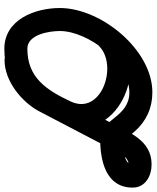

<svg xmlns="http://www.w3.org/2000/svg" viewBox="32 -696 690 843"><g transform="rotate(-90 376.5 -274.0)"><path d="M534 -598.5C442.5 -598.5 349.8 -522.7 309.4 -445.9C309.4 -445.9 309.4 -445.8 309.4 -445.8C309.4 -445.8 309.4 -445.7 309.4 -445.7C262.9 -356.8 216.5 -267.9 170.1 -179C170.1 -179 170.1 -179 170.2 -179C170.2 -179.1 170.2 -179.1 170.2 -179.1C150.5 -141.5 123.3 -53.9 76.6 -53.9C58 -53.9 66.1 -59.8 72.9 -47.3C74.7 -43.8 75.8 -32 75.8 -35.9C75.8 -79.8 161.2 -77.7 189.5 -77.7C193.1 -77.7 183.6 -78.2 180.2 -79.5C172.8 -82.4 192.7 -62.8 195.6 -59C204.2 -47.7 212.9 -36.4 222.4 -25.9C267.5 24.3 325.1 50.5 393 50.5C580.1 50.5 763.3 -174.8 763.3 -355.7C763.3 -464 712.9 -599.4 584.5 -599.4C417.1 -599.4 329.4 -496.6 261.2 -350.3C148.9 -109.4 506.1 50.7 667.9 -112.4C687.5 -132.2 687.4 -164.2 667.6 -183.9C647.8 -203.5 615.8 -203.4 596.1 -183.6C512.3 -99 289.7 -172.4 352.8 -307.7C403.8 -417 459.4 -498.4 584.5 -498.4C647.4 -498.4 662.3 -402.3 662.3 -355.7C662.3 -231.2 523.9 -50.5 393 -50.5C281.8 -50.5 276.3 -178.7 189.5 -178.7C95 -178.7 -25.2 -155 -25.2 -35.9C-25.2 20.3 27.1 47.1 76.6 47.1C183.6 47.1 218.5 -53.9 259.6 -132.1C259.6 -132.1 259.6 -132.1 259.6 -132.2C259.7 -132.2 259.7 -132.2 259.7 -132.2C306.1 -221.2 352.5 -310.1 398.9 -399C398.9 -399 398.9 -399 398.9 -398.9C398.8 -398.9 398.8 -398.9 398.8 -398.9C421.6 -442.1 481 -497.5 534 -497.5C561.9 -497.5 584.5 -520.1 584.5 -548C584.5 -575.9 561.9 -598.5 534 -598.5Z"/></g></svg>

Font: FRB American Cursive Guidelines Ultra
Style: Bold Italic
Weight: 1000
Italic angle: -25°
Version: Version 2.0;Modular Font Editor K font №1